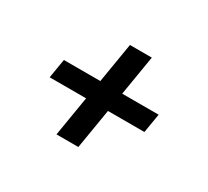

<svg xmlns="http://www.w3.org/2000/svg" viewBox="-96 -705 791 730"><g transform="rotate(30 300.0 -340.0)"><path d="M216 -123 245 -298H85L99 -382H259L288 -557H384L355 -382H515L501 -298H341L312 -123Z"/></g></svg>

Font: Iosevka Slab Medium Extended
Style: Italic
Weight: 500
Width: 7
Italic angle: -9°
Monospace: yes
Designer: Belleve Invis
Foundry: Belleve Invis
Version: Version 11.1.0; ttfautohint (v1.8.3)